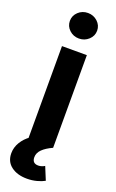

<svg xmlns="http://www.w3.org/2000/svg" viewBox="-185 -810 640 1063"><g transform="rotate(20 135.5 -279.0)"><path d="M62.5 0V-545.9H209V0ZM130.4 210.4Q73.2 210.4 37.4 183.3Q1.5 156.2 1.5 106.9Q1.5 72.8 20 42Q38.6 11.2 69.8 -10.7L209 0Q170.4 17.6 149.7 38.1Q128.9 58.6 128.9 84.5Q128.9 120.6 164.6 120.6Q174.8 120.6 184.3 117.4Q193.8 114.3 202.1 109.4L233.4 185.5Q215.3 195.8 188 203.1Q160.6 210.4 130.4 210.4ZM135.7 -617.2Q102.5 -617.2 79.1 -639.2Q55.7 -661.1 55.7 -692.4Q55.7 -723.6 79.1 -745.6Q102.5 -767.6 135.7 -767.6Q168.9 -767.6 192.6 -745.6Q216.3 -723.6 216.3 -692.4Q216.3 -661.1 192.6 -639.2Q168.9 -617.2 135.7 -617.2Z"/></g></svg>

Font: Inter
Style: Bold
Weight: 700
Designer: Rasmus Andersson
Foundry: rsms
Version: Version 4.001;git-9221beed3